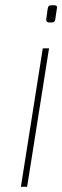

<svg xmlns="http://www.w3.org/2000/svg" viewBox="-20 -716 239 736"><path d="M178.2 -629.9H167Q162.1 -629.9 159.7 -633.3Q157.2 -636.2 157.2 -639.6V-642.1L163.1 -684.1Q164.6 -695.8 176.8 -695.8H189Q198.7 -695.8 198.7 -687.5L191.9 -642.1Q190.9 -629.9 178.2 -629.9ZM84 0H60.1L144 -530.8H168Z"/></svg>

Font: Squarion Thin
Style: Italic
Weight: 100
Designer: Natanael Gama
Version: Version 1.00;September 12, 2019;FontCreator 11.5.0.2425 64-b